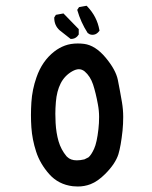

<svg xmlns="http://www.w3.org/2000/svg" viewBox="-20 -661 540 681"><path d="M91.3 -297.9Q94.2 -343.8 109.4 -386.7Q129.4 -444.8 172.9 -478.5Q189.9 -491.7 210.2 -499.3Q230.5 -506.8 255.9 -506.8Q266.6 -506.8 278.3 -505.4Q318.4 -500 354.5 -456.8Q390.6 -413.6 397.9 -377.9Q404.8 -343.8 412.6 -298.3Q417 -272 417 -246.3Q417 -220.7 414.6 -197.3Q408.7 -142.6 399.9 -113.8Q389.2 -80.1 353 -43.9Q326.7 -17.6 301.3 -7.8Q279.8 0.5 255.9 0.5Q246.6 0.5 237.8 -0.5Q187 -6.8 154.5 -43.5Q122.1 -80.1 108.2 -123Q94.2 -166 91.3 -209Q89.8 -230.5 89.8 -252.7Q89.8 -274.9 91.3 -297.9ZM329.1 -203.1Q331.5 -223.6 331.5 -246.1Q331.5 -268.6 327.1 -291.5Q319.8 -331.5 310.1 -361.3Q300.3 -390.6 280.3 -407.7Q270.5 -415.5 259.8 -415.5Q249.5 -415.5 236.3 -408.2Q209 -392.6 195.1 -365Q181.2 -337.4 178.2 -299.3Q176.3 -276.4 176.3 -257.8Q176.3 -239.3 177.2 -225.1Q179.2 -189.5 187.7 -159.9Q196.3 -130.4 215.8 -106.9L218.3 -104.5Q230.5 -92.3 252.4 -92.3Q264.6 -92.3 279.3 -95.7L293.9 -103Q303.7 -111.3 313.7 -133.1Q323.7 -154.8 329.1 -203.1ZM172.4 -597.7V-599.1L178.2 -608.4L205.1 -613.3L259.3 -557.6V-555.7V-538.6Q256.3 -534.2 253.9 -531.7Q245.1 -522.9 232.4 -522.9H230.5Q192.9 -552.2 191.4 -553.7Q172.4 -570.8 172.4 -597.7ZM308.1 -537.6Q303.7 -537.6 298.8 -539.1L291 -543.9Q266.6 -581.5 253.9 -626L260.3 -635.7L287.1 -640.6L289.1 -638.7Q324.2 -602.1 332.5 -554.7L333 -552.2Q329.6 -547.9 327.6 -545.9Q319.3 -537.6 308.1 -537.6Z"/></svg>

Font: Bakudai
Style: Medium
Weight: 500
Version: Version 1.48